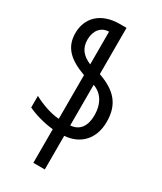

<svg xmlns="http://www.w3.org/2000/svg" viewBox="-233 -799 945 1118"><g transform="rotate(30 239.0 -240.0)"><path d="M270 -405V-716H225C94 -716 27 -640 27 -541C27 -448 81 -394 193 -354V-60C144 -63 80 -83 21 -115V-37C66 -15 132 4 193 10V236H270V10C379 2 444 -73 444 -184C444 -305 383 -365 270 -405ZM107 -543C107 -603 139 -645 193 -646V-426C136 -450 107 -486 107 -543ZM270 -60V-333C326 -314 363 -262 363 -181C363 -114 335 -64 270 -60Z"/></g></svg>

Font: Noto Sans Armenian ExtraCondensed
Style: Regular
Weight: 400
Width: 2
Designer: Monotype Design Team
Foundry: Monotype Imaging Inc.
Version: Version 2.008